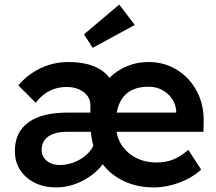

<svg xmlns="http://www.w3.org/2000/svg" viewBox="-20 -809 946 839"><path d="M224 10Q173 10 132.5 -10Q92 -30 68.5 -65.5Q45 -101 45 -149Q45 -232 105 -275Q165 -318 282 -317H375V-348Q375 -385 345 -407Q315 -429 271 -429Q189 -429 136 -360L60 -436Q101 -484 157.5 -511Q214 -538 280 -538Q342 -538 387.5 -520.5Q433 -503 458 -469Q492 -502 535.5 -520Q579 -538 629 -538Q698 -538 753 -504Q808 -470 839.5 -411.5Q871 -353 870 -279L869 -233H489Q500 -173 548 -136Q596 -99 665 -99Q703 -99 734.5 -111Q766 -123 803 -154L859 -68Q820 -32 763.5 -11Q707 10 653 10Q580 10 522.5 -17Q465 -44 429 -91Q394 -46 339 -18Q284 10 224 10ZM629 -430Q511 -430 490 -317H750V-325Q746 -370 711.5 -400Q677 -430 629 -430ZM239 -88Q288 -88 329 -112Q370 -136 388 -172Q380 -201 377 -233H274Q220 -233 191 -212.5Q162 -192 162 -154Q162 -125 184 -106.5Q206 -88 239 -88ZM385 -600 347 -659 501 -789 569 -700Z"/></svg>

Font: Readex Pro Medium
Style: Regular
Weight: 500
Designer: Bonnie Shaver-Troup, Thomas Jockin
Foundry: Lexend
Version: Version 1.204; ttfautohint (v1.8.4.7-5d5b)